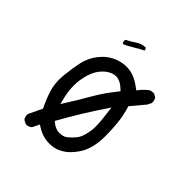

<svg xmlns="http://www.w3.org/2000/svg" viewBox="-170 -720 841 841"><g transform="rotate(45 250.0 -299.5)"><path d="M122.6 4.9Q137.2 4.9 148.4 -4.4L165 -38.1L171.9 -33.2Q205.6 -11.2 239.3 -8.3Q246.6 -7.8 253.4 -7.8Q278.8 -7.8 297.9 -15.6Q323.2 -25.9 341.8 -43.5Q360.4 -61.5 374.5 -83.5Q403.8 -129.4 403.8 -204.1Q403.8 -242.7 399.9 -283.7Q396 -323.7 382.3 -368.7L436 -432.6L444.8 -450.2Q445.3 -452.1 445.3 -454.1Q445.3 -468.8 437.5 -479.5L421.4 -487.8L401.9 -485.8Q380.4 -471.2 362.3 -447.8L357.9 -441.9L352.1 -446.3Q310.5 -478.5 273.9 -483.9Q263.7 -485.4 253.9 -485.4Q227.1 -485.4 200.2 -474.6Q162.6 -460 135.5 -426Q108.4 -392.1 99.9 -351.3Q91.3 -310.5 86.4 -263.7Q85 -250.5 85 -239.3Q85 -206.5 92.8 -178.7Q104.5 -138.2 125.5 -96.7L95.2 -33.2Q94.7 -31.2 94.7 -29.3Q94.7 -14.6 102.5 -3.9L119.1 4.4Q120.6 4.9 122.6 4.9ZM204.6 -90.8 199.7 -94.7Q262.2 -206.5 323.2 -295.9L334 -312L336.4 -293Q344.2 -235.4 344.2 -204.1Q344.2 -190.4 342.8 -180.7Q338.4 -149.4 329.1 -128.9Q319.3 -107.9 286.6 -81.1Q286.6 -81.1 286.1 -81.1Q272.9 -71.8 250.5 -71.8Q228 -71.8 204.6 -90.8ZM148.9 -264.2Q148.9 -283.7 151.9 -301.8Q161.1 -355.5 185.5 -385.7Q210.9 -416 241.2 -422.4Q246.6 -423.3 251.5 -423.3Q278.3 -423.3 307.1 -395L311.5 -390.1Q294.4 -368.7 286.1 -357.7Q277.8 -346.7 273.9 -341.1Q270 -335.4 266.4 -330.1Q262.7 -324.7 259 -318.8Q255.4 -313 251.5 -307.6Q244.6 -295.9 237.8 -284.7Q207.5 -231.4 165 -164.6L161.1 -180.7Q148.9 -225.1 148.9 -264.2ZM259.8 -593.3Q259.8 -599.1 253.4 -604Q230 -603.5 210.9 -590.8Q189.9 -576.2 167 -564.5L166 -563L168.5 -547.4L175.3 -544.4Q197.3 -555.2 217.3 -567.4Q237.3 -579.6 259.3 -590.8Q259.8 -592.3 259.8 -593.3Z"/></g></svg>

Font: Bakudai
Style: ExtraLight
Weight: 200
Version: Version 1.48